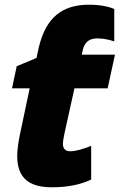

<svg xmlns="http://www.w3.org/2000/svg" viewBox="-20 -785 508 815"><path d="M200 10C272 10 326 -3 367 -23V-166C335 -153 303 -143 278 -143C260 -143 247 -152 247 -174C247 -185 251 -206 255 -225L296 -410H437L468 -553H327L331 -571C339 -606 358 -622 394 -622C422 -622 449 -615 465 -609V-747C446 -755 411 -765 358 -765C248 -765 175 -715 144 -581L135 -539L51 -504L31 -410H106L65 -216C59 -189 53 -150 53 -123C53 -29 104 10 200 10Z"/></svg>

Font: Noto Sans UI Black
Style: Italic
Weight: 900
Italic angle: -372°
Designer: Monotype Design Team
Foundry: Monotype Imaging Inc.
Version: Version 1.901